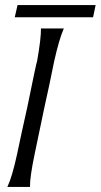

<svg xmlns="http://www.w3.org/2000/svg" viewBox="-20 -735 396 755"><path d="M141 -623H231Q213 -583 193 -494Q187 -463 174 -401.5Q161 -340 154 -310Q148 -279 135 -219Q122 -159 116 -128Q97 -37 98 0H9Q28 -40 47 -128Q53 -158 66.5 -219.5Q80 -281 87 -312Q124 -494 126 -495Q142 -586 141 -623ZM49 -715H356L346 -667H38Z"/></svg>

Font: GFS Neohellenic Rg
Style: Italic
Weight: 400
Italic angle: -12°
Designer: Takis Katsoulidis and George D. Matthiopoulos
Foundry: Takis Katsoulidis and George D. Matthiopoulos
Version: Version 1.0